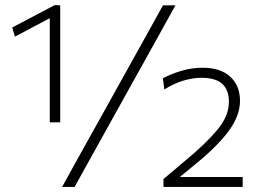

<svg xmlns="http://www.w3.org/2000/svg" viewBox="-20 -734 1018 754"><path d="M175.5 -253.5V-662.5Q144 -646 110 -628Q76 -610 38.5 -590L28 -626Q70.5 -648.5 112.5 -670.5Q154 -692 195 -714L216.5 -713V-253.5ZM224 0Q254.5 -55 283.5 -108Q313 -160.5 351 -229L489 -477Q528.5 -548 558.5 -602Q588 -655.5 620 -713H669Q637 -655.5 607.5 -602Q577.5 -548 538 -477L400 -229Q362 -160.5 332.8 -107.8Q303.5 -55 273 0ZM622 0V-31Q644 -49.5 666.2 -68.2Q688.5 -87 711 -106Q790.5 -172 834.8 -225.8Q879 -279.5 879 -333.5Q879 -380.5 853 -404.5Q827 -428.5 770.5 -428.5Q737 -428.5 699.5 -417.2Q662 -406 625.5 -382.5L619.5 -426.5Q651 -443.5 692.2 -455.8Q733.5 -468 776 -468Q846 -468 884.2 -432.8Q922.5 -397.5 922.5 -338Q922.5 -281 880.2 -222.5Q838 -164 755.5 -96L686.5 -39H933V0Z"/></svg>

Font: Heraclito ExtraLight
Style: Regular
Weight: 200
Designer: Kostas Bartsokas (font) & Cristiano Sobral (main changes)
Foundry: Kostas Bartsokas (font) & Cristiano Sobral (main changes)
Version: Version 1.00;July 8, 2020;FontCreator 13.0.0.2655 64-bit